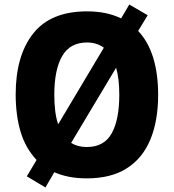

<svg xmlns="http://www.w3.org/2000/svg" viewBox="-20 -775 765 845"><path d="M676 -358Q676 -244 642 -161.5Q608 -79 538.5 -34.5Q469 10 362 10Q280 10 219 -17L180 50L98 1L141 -71Q92 -123 70.5 -195.5Q49 -268 49 -359Q49 -530 126 -627.5Q203 -725 363 -725Q450 -725 513 -694L549 -755L630 -708L588 -639Q633 -591 654.5 -520Q676 -449 676 -358ZM219 -358Q219 -320 223 -287Q227 -254 236 -228L437 -565Q406 -588 363 -588Q288 -588 253.5 -528Q219 -468 219 -358ZM505 -358Q505 -429 491 -477L293 -146Q322 -128 362 -128Q438 -128 471.5 -188Q505 -248 505 -358Z"/></svg>

Font: Noto Sans Khmer UI SemiCondensed ExtraBold
Style: Regular
Weight: 800
Width: 4
Designer: Danh Hong and the Monotype Design Team
Foundry: Monotype Imaging Inc.
Version: Version 2.002; ttfautohint (v1.8.4.7-5d5b)